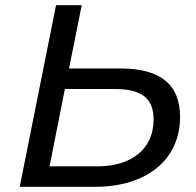

<svg xmlns="http://www.w3.org/2000/svg" viewBox="-20 -720 757 740"><path d="M445 -456H246L295 -700H196L56 0H346C546 0 674 -105 674 -269C674 -394 599 -456 445 -456ZM357 -79H171L230 -377H422C526 -377 572 -341 572 -259C572 -148 489 -79 357 -79Z"/></svg>

Font: AWKNG-Font Medium
Style: Italic
Weight: 500
Italic angle: -11.3°
Designer: Awakening Church
Foundry: Awakening Church
Version: Version 1.700;PS 001.700;hotconv 1.0.88;makeotf.lib2.5.64775